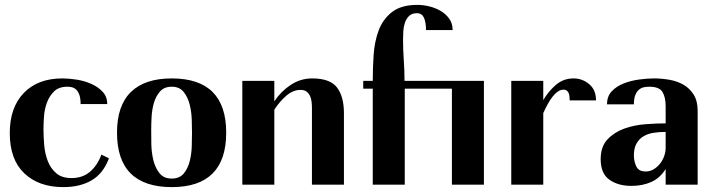

<svg xmlns="http://www.w3.org/2000/svg" viewBox="-20 -756 2918 786"><path d="M310 -330Q310 -354 304.5 -368.5Q299 -383 291 -390Q283 -397 273.5 -399Q264 -401 256 -401Q221 -401 201.5 -382Q182 -363 172 -335.5Q162 -308 160 -278Q158 -248 158 -226Q158 -196 161 -161.5Q164 -127 175.5 -97Q187 -67 210 -47Q233 -27 273 -27Q318 -27 348.5 -53Q379 -79 395 -123L426 -108Q403 -46 355.5 -18Q308 10 239 10Q139 10 79.5 -46.5Q20 -103 20 -211Q20 -316 77.5 -375.5Q135 -435 235 -435Q262 -435 294 -430Q326 -425 354 -412.5Q382 -400 400.5 -380Q419 -360 419 -330Z M459 -213Q459 -324 516 -379.5Q573 -435 683 -435Q906 -435 906 -213Q906 10 683 10Q572 10 515.5 -45.5Q459 -101 459 -213ZM683 -25Q715 -25 732 -45.5Q749 -66 756.5 -95.5Q764 -125 765 -157Q766 -189 766 -211Q766 -233 765 -265.5Q764 -298 756.5 -328Q749 -358 732 -379.5Q715 -401 683 -401Q652 -401 635 -381.5Q618 -362 610 -334.5Q602 -307 600.5 -276.5Q599 -246 599 -224Q599 -201 599.5 -167Q600 -133 607.5 -101.5Q615 -70 632.5 -47.5Q650 -25 683 -25Z M972 -425H1103V-341Q1129 -381 1169.5 -408Q1210 -435 1258 -435Q1331 -435 1359.5 -398Q1388 -361 1388 -292V0H1257V-314Q1257 -326 1255.5 -339.5Q1254 -353 1249 -363.5Q1244 -374 1235 -381Q1226 -388 1210 -388Q1180 -388 1152.5 -364.5Q1125 -341 1103 -307V0H972Z M1467 -393V-425H1506Q1506 -476 1509.5 -530.5Q1513 -585 1530 -631Q1547 -677 1584.5 -706.5Q1622 -736 1689 -736Q1712 -736 1737 -730Q1762 -724 1783.5 -711.5Q1805 -699 1819 -679.5Q1833 -660 1833 -633H1724Q1724 -665 1715.5 -683.5Q1707 -702 1687 -702Q1666 -702 1654.5 -690.5Q1643 -679 1637.5 -662.5Q1632 -646 1631 -627.5Q1630 -609 1630 -594Q1630 -552 1633 -510Q1636 -468 1636 -425H1961V0H1830V-393H1637V0H1506V-393Z M2073 -425H2204V-346Q2224 -381 2255 -408Q2286 -435 2328 -435Q2364 -435 2392 -411.5Q2420 -388 2420 -345H2312Q2312 -350 2311.5 -357.5Q2311 -365 2309 -372Q2307 -379 2301.5 -384Q2296 -389 2287 -389Q2275 -389 2263.5 -381Q2252 -373 2241.5 -359.5Q2231 -346 2221.5 -328.5Q2212 -311 2204 -293V0H2073Z M2705 -251V-321Q2705 -358 2692 -379.5Q2679 -401 2638 -401Q2628 -401 2617 -399Q2606 -397 2596.5 -389.5Q2587 -382 2581 -367.5Q2575 -353 2575 -329H2465Q2465 -362 2484.5 -382.5Q2504 -403 2533.5 -414.5Q2563 -426 2596.5 -430.5Q2630 -435 2657 -435Q2688 -435 2720 -429.5Q2752 -424 2777.5 -409.5Q2803 -395 2819.5 -369Q2836 -343 2836 -302V0H2705V-64Q2682 -27 2646 -11Q2610 5 2565 5Q2510 5 2474.5 -20.5Q2439 -46 2439 -104Q2439 -156 2467 -185.5Q2495 -215 2535.5 -229.5Q2576 -244 2622 -247.5Q2668 -251 2705 -251ZM2575 -120Q2575 -95 2585 -74.5Q2595 -54 2623 -54Q2641 -54 2656 -63Q2671 -72 2682 -86Q2693 -100 2699 -117Q2705 -134 2705 -150V-216Q2680 -216 2656.5 -212.5Q2633 -209 2615 -198.5Q2597 -188 2586 -169Q2575 -150 2575 -120Z"/></svg>

Font: Gamine
Style: Bold
Weight: 700
Designer: Tapiwanashe Sebastian Garikayi
Version: Version 1.000